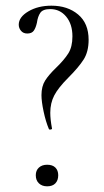

<svg xmlns="http://www.w3.org/2000/svg" viewBox="-20 -645 367 676"><path d="M110 -565Q106 -547 99 -537Q92 -527 76 -527Q62 -527 54 -536.5Q46 -546 46 -558Q46 -585 80 -605Q114 -625 161 -625Q218 -625 255 -594Q292 -563 292 -505Q292 -463 274.5 -435.5Q257 -408 221 -372Q185 -336 171 -309Q157 -282 157 -248Q157 -225 163 -193Q164 -190 158.5 -189Q153 -188 152 -191Q141 -217 133.5 -252.5Q126 -288 126 -310Q126 -341 139 -361.5Q152 -382 178 -407Q206 -434 220.5 -457Q235 -480 235 -517Q235 -560 213 -586.5Q191 -613 157 -613Q131 -613 122 -600Q113 -587 110 -565ZM106 -28Q106 -45 117 -55Q128 -65 146 -65Q165 -65 175 -55Q185 -45 185 -28Q185 -10 175 0.5Q165 11 146 11Q128 11 117 0.5Q106 -10 106 -28Z"/></svg>

Font: Cormorant SC Light
Style: Regular
Weight: 300
Designer: Christian Thalmann (Catharsis Fonts)
Foundry: Catharsis Fonts
Version: Version 4.000